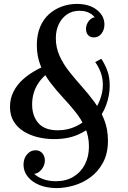

<svg xmlns="http://www.w3.org/2000/svg" viewBox="-20 -700 651 980"><path d="M269 260Q222 260 184 245.5Q146 231 123 203.5Q100 176 100 141Q100 109 118 88Q136 67 161 67Q183 67 196 82Q209 97 209 119Q209 145 191 166.5Q173 188 148 188Q126 188 117.5 172.5Q109 157 109 142H133Q133 165 150.5 183.5Q168 202 198 213.5Q228 225 265 225Q317 225 355 202Q393 179 413.5 139Q434 99 434 48Q434 -4 415 -47Q396 -90 365.5 -128Q335 -166 301 -202.5Q267 -239 236.5 -279Q206 -319 187 -365.5Q168 -412 168 -470Q168 -523 185 -563Q202 -603 231 -628.5Q260 -654 296.5 -667Q333 -680 372 -680Q436 -680 474.5 -649.5Q513 -619 513 -575Q513 -548 498 -528.5Q483 -509 459 -509Q440 -509 429.5 -521Q419 -533 419 -552Q419 -575 434 -594Q449 -613 474 -613Q494 -613 499.5 -601Q505 -589 505 -575H478Q478 -602 452 -623.5Q426 -645 385 -645Q349 -645 322 -626.5Q295 -608 280 -576.5Q265 -545 265 -505Q265 -457 284 -415Q303 -373 333.5 -334.5Q364 -296 398 -258Q432 -220 462.5 -178.5Q493 -137 512 -88.5Q531 -40 531 18Q531 83 506 129.5Q481 176 441.5 205Q402 234 356 247Q310 260 269 260ZM256 10Q214 10 174 0.5Q134 -9 101.5 -29Q69 -49 50 -80Q31 -111 31 -154Q31 -197 49 -232.5Q67 -268 98 -295.5Q129 -323 170 -345Q211 -367 257 -383L274 -357Q210 -326 177 -277.5Q144 -229 144 -167Q144 -108 176 -71.5Q208 -35 275 -35Q326 -35 368.5 -55.5Q411 -76 441.5 -110.5Q472 -145 488.5 -186Q505 -227 505 -267Q505 -301 494 -330.5Q483 -360 466 -383L497 -400Q514 -375 527 -341.5Q540 -308 540 -263Q540 -213 522 -164Q504 -115 468.5 -76Q433 -37 380 -13.5Q327 10 256 10Z"/></svg>

Font: Brygada 1918 SemiBold
Style: Italic
Weight: 600
Italic angle: -8°
Designer: Mateusz Machalski | Borys Kosmynka | Przemek Hoffer
Foundry: NIEPODLEGLA 2018
Version: Version 3.006